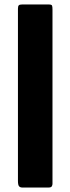

<svg xmlns="http://www.w3.org/2000/svg" viewBox="-20 -726 314 856"><path d="M198 -706Q210 -706 212 -701Q214 -696 214 -684V94Q214 99 211 104.5Q208 110 197 110H79Q70 110 65 104.5Q60 99 60 80V-687Q60 -698 63.5 -702Q67 -706 78 -706Z"/></svg>

Font: Glory ExtraBold
Style: Regular
Weight: 800
Designer: Robert Leuschke
Foundry: Robert Leuschke
Version: Version 1.011